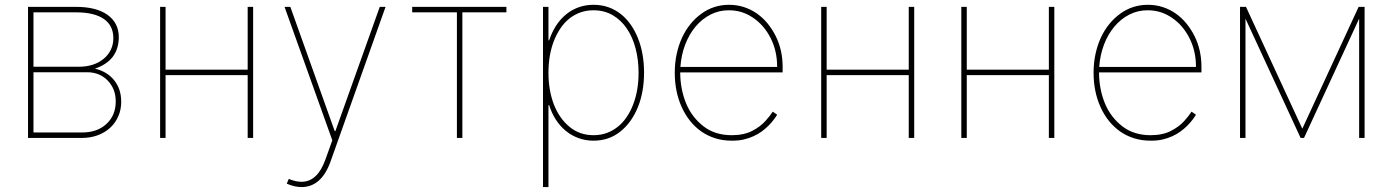

<svg xmlns="http://www.w3.org/2000/svg" viewBox="-20 -574 5798 799"><path d="M321 0H96.6V-545.5H295.5Q381 -545.5 427.6 -512.1Q474.4 -478.3 474.4 -419Q473.7 -321.7 375 -288.4Q426.8 -275.9 455.3 -239.7Q484.4 -203.8 484.4 -150.6Q484.4 -117.5 472.3 -90Q460.2 -62.5 438.6 -42.4Q416.9 -22.4 386.9 -11.2Q356.9 0 321 0ZM321 -22.7Q384.9 -22.7 422.9 -58.2Q461.6 -93.8 461.6 -152Q461.6 -204.5 427.9 -239Q394.5 -273.4 342.3 -273.4H119.3V-22.7ZM306.8 -296.2Q371.8 -296.2 411.6 -329.5Q451.7 -363.3 451.7 -416.2Q451.3 -468.4 411.4 -495.6Q371.4 -522.7 295.5 -522.7H119.3V-296.2Z M1033.4 0H1010.7V-261.4H669V0H646.3V-545.5H669V-284.1H1010.7V-545.5H1033.4Z M1164.1 0ZM1234.4 204.5Q1206 204.5 1173.3 190.3L1181.8 170.5Q1210.2 182.5 1234.7 182.5Q1300.8 182.5 1333.8 90.9L1362.9 9.9L1164.1 -545.5H1188.2L1372.9 -28.4H1375.7L1560.4 -545.5H1584.5L1355.1 99.4Q1317.1 204.5 1234.4 204.5Z M1904.1 0H1881.4V-522.7H1695.3V-545.5H2087.4V-522.7H1904.1Z M2239.7 0ZM2262.4 204.5H2239.7V-545.5H2262.4V-406.2H2265.3Q2275.9 -438.6 2293.1 -465.7Q2310.4 -492.9 2333.8 -512.6Q2357.2 -532.3 2386.4 -543.1Q2415.5 -554 2449.9 -554Q2483.7 -554 2512.1 -543.9Q2540.5 -533.7 2563.6 -515.4Q2586.6 -497.2 2604.4 -471.8Q2622.2 -446.4 2634.6 -415.8Q2660.2 -351.9 2660.2 -271.3Q2660.2 -190.3 2633.9 -126.4Q2607.6 -62.9 2560.7 -25.9Q2513.8 11.4 2449.9 11.4Q2416.2 11.4 2386.9 0.5Q2357.6 -10.3 2334.2 -29.7Q2310.7 -49 2293.1 -76.2Q2275.6 -103.3 2265.3 -136.4H2262.4ZM2449.9 -11.4Q2480.1 -11.4 2505.5 -20.8Q2530.9 -30.2 2551.7 -47.1Q2572.4 -63.9 2588.2 -87.4Q2604 -110.8 2614.7 -138.8Q2637.4 -197.1 2637.4 -271.3Q2637.4 -324.9 2625 -372.3Q2612.6 -419.7 2588.6 -455.1Q2564.6 -490.4 2529.7 -510.8Q2494.7 -531.2 2449.9 -531.2Q2419.4 -531.2 2394 -521.8Q2368.6 -512.4 2348 -495.6Q2327.4 -478.7 2311.8 -455.3Q2296.2 -431.8 2285.2 -404.1Q2262.4 -345.5 2262.4 -271.3Q2262.4 -198.5 2284.8 -139.6Q2307.9 -80.6 2350.5 -45.8Q2392.4 -11.4 2449.9 -11.4Z M2788 0ZM3025.2 11.4Q2987.6 11.4 2955.8 1.2Q2924 -8.9 2897.9 -27.3Q2871.8 -45.8 2851.6 -71.2Q2831.3 -96.6 2817.5 -127.1Q2788 -191.4 2788 -271.3Q2788 -313.2 2796.2 -350.3Q2804.3 -387.4 2818.9 -418.5Q2833.5 -449.6 2853.7 -474.3Q2873.9 -498.9 2898.4 -516.7Q2949.6 -554 3013.8 -554Q3047.2 -554 3076.3 -544.4Q3105.5 -534.8 3130 -517.6Q3154.5 -500.4 3174 -476.6Q3193.5 -452.8 3207.7 -424.7Q3236.9 -366.5 3236.9 -295.5V-272.7H2810.7Q2810.7 -204.2 2834.9 -144.5Q2858.7 -85.9 2909.1 -47.2Q2956.7 -11.4 3025.2 -11.4Q3075.3 -11.4 3109.7 -29.1Q3127.1 -38 3140.8 -48.3Q3154.5 -58.6 3164.8 -70Q3185.4 -92.7 3195.7 -109.4L3214.1 -96.6Q3208.1 -86.6 3199 -74.8Q3190 -62.9 3177.9 -50.8Q3165.8 -38.7 3150.4 -27.3Q3134.9 -16 3116.1 -7.3Q3097.3 1.4 3074.6 6.6Q3051.8 11.7 3025.2 11.4ZM3214.1 -295.5Q3214.1 -362.2 3186.8 -415.8Q3159.4 -469.5 3114 -500Q3068.9 -531.2 3013.8 -531.2Q2972.7 -531.6 2937.1 -513.5Q2901.6 -495.4 2874.8 -463.6Q2848 -431.8 2831.5 -388.7Q2815 -345.5 2811.4 -295.5Z M3784.4 0H3761.7V-261.4H3420.1V0H3397.4V-545.5H3420.1V-284.1H3761.7V-545.5H3784.4Z M4367.5 0H4344.8V-261.4H4003.2V0H3980.5V-545.5H4003.2V-284.1H4344.8V-545.5H4367.5Z M4530.9 0ZM4768.1 11.4Q4730.5 11.4 4698.7 1.2Q4666.9 -8.9 4640.8 -27.3Q4614.7 -45.8 4594.5 -71.2Q4574.2 -96.6 4560.4 -127.1Q4530.9 -191.4 4530.9 -271.3Q4530.9 -313.2 4539.1 -350.3Q4547.2 -387.4 4561.8 -418.5Q4576.3 -449.6 4596.6 -474.3Q4616.8 -498.9 4641.3 -516.7Q4692.5 -554 4756.7 -554Q4790.1 -554 4819.2 -544.4Q4848.4 -534.8 4872.9 -517.6Q4897.4 -500.4 4916.9 -476.6Q4936.4 -452.8 4950.6 -424.7Q4979.8 -366.5 4979.8 -295.5V-272.7H4553.6Q4553.6 -204.2 4577.8 -144.5Q4601.6 -85.9 4652 -47.2Q4699.6 -11.4 4768.1 -11.4Q4818.2 -11.4 4852.6 -29.1Q4870 -38 4883.7 -48.3Q4897.4 -58.6 4907.7 -70Q4928.3 -92.7 4938.6 -109.4L4957 -96.6Q4951 -86.6 4941.9 -74.8Q4932.9 -62.9 4920.8 -50.8Q4908.7 -38.7 4893.3 -27.3Q4877.8 -16 4859 -7.3Q4840.2 1.4 4817.5 6.6Q4794.7 11.7 4768.1 11.4ZM4957 -295.5Q4957 -362.2 4929.7 -415.8Q4902.3 -469.5 4856.9 -500Q4811.8 -531.2 4756.7 -531.2Q4715.6 -531.6 4680 -513.5Q4644.5 -495.4 4617.7 -463.6Q4590.9 -431.8 4574.4 -388.7Q4557.9 -345.5 4554.3 -295.5Z M5658.7 0H5636V-496.4L5406.6 0H5392.4L5163 -496.4V0H5140.3V-545.5H5165.1L5399.5 -38.4L5633.9 -545.5H5658.7Z"/></svg>

Font: Linik Sans Thin
Style: Regular
Weight: 100
Designer: Fonts by Rasmus Andersson / Changes by Cristiano Sobral with parts from Marc Monis
Foundry: rsms
Version: Version 3.020; ttfautohint (v1.6)